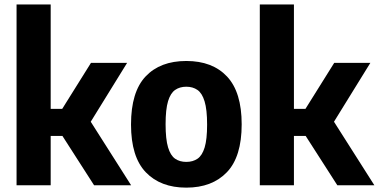

<svg xmlns="http://www.w3.org/2000/svg" viewBox="-20 -828 1693 858"><path d="M54 0V-808H206.5V-341.5H258L386.5 -547H548L385.5 -284L566 0H400.5L259 -220.5H206.5V0Z M812.5 10.5Q697.5 10.5 631.5 -58.2Q565.5 -127 565.5 -271.5Q565.5 -417.5 630.8 -486.5Q696 -555.5 812.5 -555.5Q929.5 -555.5 994.8 -485.8Q1060 -416 1060 -272.5Q1060 -127.5 994 -58.5Q928 10.5 812.5 10.5ZM812.5 -104.5Q842 -104.5 862.8 -118.8Q883.5 -133 894.5 -169Q905.5 -205 905.5 -271Q905.5 -338.5 894.2 -375.2Q883 -412 862.2 -426.2Q841.5 -440.5 812.5 -440.5Q783.5 -440.5 762.8 -426.2Q742 -412 731 -375.8Q720 -339.5 720 -273Q720 -206 731 -169.5Q742 -133 762.5 -118.8Q783 -104.5 812.5 -104.5Z M1141 0V-808H1293.5V-341.5H1345L1473.5 -547H1635L1472.5 -284L1653 0H1487.5L1346 -220.5H1293.5V0Z"/></svg>

Font: Encode Sans SemiCondensed SemiCondensed
Style: Bold
Weight: 700
Width: 4
Designer: Multiple Designers
Foundry: Impallari Type
Version: Version 3.000; ttfautohint (v1.8.3) -l 8 -r 50 -G 200 -x 14 